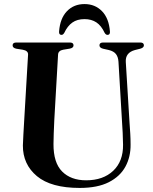

<svg xmlns="http://www.w3.org/2000/svg" viewBox="-20 -909 750 944"><path d="M580.5 -301 562.5 -605.5Q561 -629 550.2 -643Q539.5 -657 515.5 -663L486.5 -669.5Q469 -674 469 -686Q469 -700 487 -700H669.5Q687.5 -700 687.5 -686Q687.5 -674.5 669.5 -669.5L643.5 -663Q595.5 -650 598.5 -604L617 -303.5Q619 -277 620.5 -251.5Q622 -226 622 -199.5Q623 -138.5 596.8 -90Q570.5 -41.5 515 -13.2Q459.5 15 372 15Q231 15 161.5 -43Q92 -101 92.5 -194Q93 -213.5 95 -248.2Q97 -283 99 -317.5L118 -640.5Q119 -659.5 92 -664.5L60 -669.5Q42 -673.5 42 -686Q42 -700 60.5 -700H323.5Q341.5 -700 341.5 -686Q341.5 -673.5 323.5 -670L290.5 -664.5Q266.5 -660 265.5 -640.5L247 -319.5Q245 -283 244.2 -253Q243.5 -223 243 -201Q242.5 -109 285.5 -65.8Q328.5 -22.5 403.5 -22.5Q487 -22.5 536.5 -69.2Q586 -116 585 -197.5Q584.5 -231.5 583.2 -255.8Q582 -280 580.5 -301ZM395.5 -815Q359.5 -815 335.8 -798.2Q312 -781.5 296 -747.5Q290 -737.5 282.5 -737.5Q269 -737.5 270.5 -754.5Q275.5 -819 309.2 -854Q343 -889 395.5 -889Q447.5 -889 481.5 -854Q515.5 -819 520.5 -754.5Q522 -737.5 508.5 -737.5Q500.5 -737.5 494.5 -747.5Q478 -783 453.8 -799Q429.5 -815 395.5 -815Z"/></svg>

Font: Fraunces 72pt SemiBold
Style: Regular
Weight: 600
Version: Version 1.000;[b76b70a41]